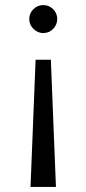

<svg xmlns="http://www.w3.org/2000/svg" viewBox="-20 -490 340 755"><path d="M205 -415Q205 -393 189 -376.5Q173 -360 150 -360Q128 -360 111.5 -376.5Q95 -393 95 -415Q95 -438 111.5 -454Q128 -470 150 -470Q173 -470 189 -454Q205 -438 205 -415ZM100 245 120 -255H180L200 245Z"/></svg>

Font: Jost
Style: Regular
Weight: 400
Version: Version 3.710